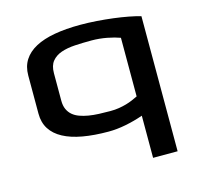

<svg xmlns="http://www.w3.org/2000/svg" viewBox="-107 -670 993 967"><g transform="rotate(-15 389.0 -186.0)"><path d="M392.6 -556.6Q434.1 -556.6 478.3 -553.5Q522.5 -550.3 563.5 -545.2Q604.5 -540 640.4 -533.2Q676.3 -526.4 702.1 -518.6V185.5H574.2V-34.2Q529.8 -18.6 482.7 -9.3Q435.5 0 392.6 0Q317.4 0 258.3 -10.5Q199.2 -21 158.2 -43Q117.2 -64.9 95.7 -98.6Q74.2 -132.3 74.2 -178.7V-377.9Q74.2 -424.3 95.7 -458Q117.2 -491.7 158.2 -513.7Q199.2 -535.6 258.3 -546.1Q317.4 -556.6 392.6 -556.6ZM427.7 -97.7Q452.1 -97.7 472.9 -101.1Q493.7 -104.5 511.5 -109.6Q529.3 -114.7 544.7 -121.3Q560.1 -127.9 574.2 -134.8V-440.4Q561 -445.3 543.7 -450Q526.4 -454.6 507.1 -458.3Q487.8 -461.9 467.5 -463.9Q447.3 -465.8 427.7 -465.8Q381.8 -465.8 340.8 -463.4Q299.8 -460.9 269 -450.2Q238.3 -439.5 220.2 -417.2Q202.1 -395 202.1 -355.5V-211.9Q202.1 -186 210.4 -167.5Q218.8 -148.9 233.6 -136.2Q248.5 -123.5 269.3 -116Q290 -108.4 314.9 -104.2Q339.8 -100.1 368.4 -98.9Q397 -97.7 427.7 -97.7Z"/></g></svg>

Font: Revalia
Style: Regular
Weight: 400
Designer: Johan Kallas, Mihkel Virkus
Foundry: Johan Kallas, Mihkel Virkus
Version: Version 1.001